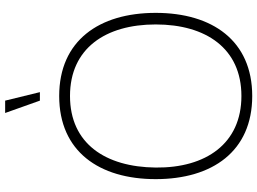

<svg xmlns="http://www.w3.org/2000/svg" viewBox="-147 -838 1000 746"><g transform="rotate(-90 353.0 -465.0)"><path d="M335 -945H287L335 -810H368ZM353 15C568 15 676 -140 676 -360C676 -580 568 -735 353 -735C138 -735 30 -580 30 -360C30 -140 138 15 353 15ZM353 -27C168 -27 73 -165 75 -360C77 -555 168 -693 353 -693C538 -693 631 -555 631 -360C631 -165 538 -27 353 -27Z"/></g></svg>

Font: Hauora ExtraLight
Style: Regular
Weight: 200
Designer: Mikhail Sharanda
Foundry: WCYS & Co.
Version: Version 1.010